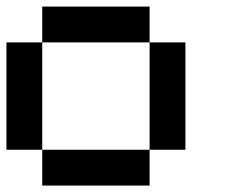

<svg xmlns="http://www.w3.org/2000/svg" viewBox="-20 -576 707 596"><path d="M111.1 -111.1H0V-444.4H111.1ZM444.4 -444.4H111.1V-555.6H444.4ZM555.6 -111.1H444.4V-444.4H555.6ZM444.4 0H111.1V-111.1H444.4Z"/></svg>

Font: Pixeloid Sans
Style: Regular
Weight: 400
Designer: GGBotNet
Foundry: GGBotNet
Version: 0.5